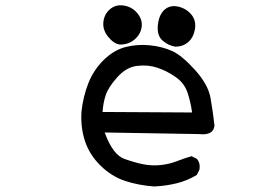

<svg xmlns="http://www.w3.org/2000/svg" viewBox="-20 -672 1040 712"><path d="M551.8 19.5Q495.1 15.6 444.3 -1Q393.6 -17.6 352.5 -58.1Q311.5 -98.6 294.9 -149.4Q278.3 -200.2 282.2 -258.8Q288.1 -313.5 307.6 -363.3Q327.1 -413.1 365.2 -450.2Q403.3 -487.3 447.3 -498Q491.2 -508.8 537.1 -503.9Q583 -499 619.1 -482.4Q655.3 -465.8 703.6 -412.1Q752 -358.4 760.7 -308.6Q769.5 -258.8 775.4 -206.1Q771.5 -168.9 717.8 -174.8L368.2 -180.7Q398.4 -97.7 441.9 -82.5Q485.4 -67.4 515.6 -62Q545.9 -56.6 577.1 -60.1Q608.4 -63.5 635.7 -74.2Q663.1 -85 690.4 -92.8L710 -83Q723.6 -67.4 719.7 -43L710 -23.4Q674.8 -2 634.8 7.8Q594.7 17.6 551.8 19.5ZM692.4 -254.9Q686.5 -295.9 674.8 -330.1Q663.1 -364.3 630.9 -386.7Q598.6 -409.2 563.5 -420.9Q528.3 -432.6 488.3 -427.7Q448.2 -422.9 415 -385.7Q381.8 -348.6 372.1 -319.3Q362.3 -290 360.4 -256.8ZM629.9 -499Q604.5 -502.9 583 -521.5Q561.5 -540 565.4 -578.6Q569.3 -617.2 589.8 -635.7Q610.4 -654.3 640.6 -647.5Q670.9 -640.6 689.5 -618.2Q708 -595.7 703.1 -564.9Q698.2 -534.2 678.7 -516.6Q659.2 -499 629.9 -499ZM424.8 -506.8Q403.3 -508.8 381.8 -534.7Q360.4 -560.5 363.3 -589.8Q366.2 -619.1 387.7 -637.7Q409.2 -656.2 439.5 -651.4Q469.7 -646.5 489.3 -623Q508.8 -599.6 505.4 -572.8Q502 -545.9 480 -526.4Q458 -506.8 424.8 -506.8Z"/></svg>

Font: NaikaiFont
Style: Regular-Lite
Weight: 400
Version: Version 1.67